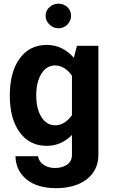

<svg xmlns="http://www.w3.org/2000/svg" viewBox="-20 -779 620 1032"><path d="M32.7 -265.6C32.7 -182.1 50.3 -116.2 85.9 -67.9C121.1 -19.5 169.4 4.9 231.4 4.9C283.2 4.9 328.1 -14.6 366.7 -53.7V54.2C366.7 77.1 357.9 94.2 339.8 106.4C321.8 118.2 300.3 124 275.4 124C226.1 124 190.4 98.1 184.1 60.5H63C64.5 112.8 84.5 154.3 123 185.5C161.6 216.8 214.4 232.4 282.2 232.4C414.6 232.4 508.8 167 508.8 54.2V-532.7H393.6L377 -468.3C336.4 -514.6 287.6 -537.6 231.4 -537.6C169.4 -537.6 121.1 -513.2 85.9 -464.8C50.3 -416 32.7 -349.6 32.7 -265.6ZM174.8 -266.1C174.8 -314.5 184.1 -353 202.6 -382.8C220.7 -412.6 245.6 -427.2 276.4 -427.2C311 -427.2 342.8 -406.7 366.7 -372.1V-159.7C342.8 -126 311.5 -105.5 276.9 -105.5C246.1 -105.5 221.2 -120.1 202.6 -149.9C184.1 -179.2 174.8 -217.8 174.8 -266.1ZM225.1 -694.3C225.1 -675.8 231.9 -660.2 246.1 -647C259.8 -633.8 275.9 -627 294.4 -627C313 -627 329.1 -633.8 342.3 -647C355.5 -660.2 361.8 -675.8 361.8 -694.3C361.8 -712.4 355.5 -728 342.3 -740.7C329.1 -752.9 313 -759.3 294.4 -759.3C275.9 -759.3 259.8 -752.9 246.1 -740.7C231.9 -728 225.1 -712.4 225.1 -694.3Z"/></svg>

Font: Estedad Bold
Style: Regular
Weight: 700
Designer: Amin Abedi
Version: Version 7.3